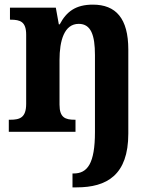

<svg xmlns="http://www.w3.org/2000/svg" viewBox="-20 -569 664 829"><path d="M293 240H311C441 240 534 187 534 8V-355C534 -490 480 -549 381 -549C307 -549 267 -519 238 -464H234L221 -536H23V-484H26C68 -484 93 -475 93 -419V-121C93 -61 66 -52 24 -52H18V0H306V-52H303C262 -52 237 -61 237 -117V-310C237 -393 257 -466 320 -466C373 -466 390 -417 390 -331V1C390 138 357 180 298 180H293Z"/></svg>

Font: Noto Serif Myanmar SemiCondensed
Style: Bold
Weight: 700
Width: 4
Designer: Ben Mitchell and the Monotype Design Team
Foundry: Monotype Imaging Inc.
Version: Version 2.106